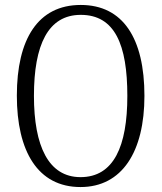

<svg xmlns="http://www.w3.org/2000/svg" viewBox="-20 -745 652 775"><path d="M305 10C473 10 563 -133 563 -358C563 -591 476 -725 306 -725C133 -725 48 -587 48 -359C48 -135 132 10 305 10ZM305 -30C176 -30 117 -155 117 -358C117 -564 174 -685 306 -685C444 -685 494 -564 494 -358C494 -154 439 -30 305 -30Z"/></svg>

Font: Noto Serif Sinhala Condensed Light
Style: Regular
Weight: 300
Width: 3
Designer: Jelle Bosma - Monotype Design Team
Foundry: Monotype Imaging Inc.
Version: Version 2.007